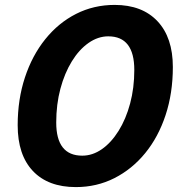

<svg xmlns="http://www.w3.org/2000/svg" viewBox="-20 -746 740 782"><path d="M289 16Q176 16 114 -49.5Q52 -115 52 -236Q52 -341 81.5 -430.5Q111 -520 164.5 -586.5Q218 -653 290 -689.5Q362 -726 447 -726Q559 -726 621.5 -659.5Q684 -593 684 -473Q684 -367 654.5 -277.5Q625 -188 571.5 -122.5Q518 -57 446 -20.5Q374 16 289 16ZM315 -112Q357 -112 395 -138.5Q433 -165 463 -213Q493 -261 510 -324.5Q527 -388 527 -461Q527 -598 421 -598Q379 -598 340.5 -571Q302 -544 272.5 -496Q243 -448 226 -384.5Q209 -321 209 -247Q209 -112 315 -112Z"/></svg>

Font: Geist
Style: Bold Italic
Weight: 700
Italic angle: -12°
Designer: Basement.studio, Andrés Briganti, Mateo Zaragoza
Foundry: Basement.studio, Vercel, Andrés Briganti, Guido Ferreyra, Mateo Zaragoza
Version: Version 1.500; ttfautohint (v1.8.4.7-5d5b)